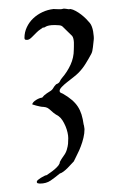

<svg xmlns="http://www.w3.org/2000/svg" viewBox="-20 -665 282 456"><path d="M67.4 -233.4Q67.4 -235.4 70.3 -237.8Q73.2 -240.2 77.1 -242.7Q81.1 -245.1 85 -247.1Q88.9 -249 90.8 -249Q94.2 -251.5 99.6 -255.1Q105 -258.8 110.1 -263.2Q115.2 -267.6 118.7 -272Q122.1 -276.4 122.1 -280.3Q125.5 -287.1 131.1 -294.7Q136.7 -302.2 138.7 -309.6Q141.1 -317.9 141.6 -323.5Q142.1 -329.1 142.1 -336.9Q142.1 -342.8 140.4 -350.3Q138.7 -357.9 135.5 -365.5Q132.3 -373 128.2 -379.4Q124 -385.7 119.1 -389.2Q111.3 -393.6 106.9 -397.2Q102.5 -400.9 99.4 -403.8Q96.2 -406.7 92.8 -408.7Q89.4 -410.6 83.5 -411.1Q79.6 -411.1 75 -412.1Q70.3 -413.1 66.4 -414.1Q61.5 -415.5 56.6 -417Q56.6 -419.4 59.3 -422.4Q62 -425.3 65.9 -427.7Q69.8 -430.2 73.7 -431.6Q77.6 -433.1 80.1 -433.1Q84.5 -439 91.3 -443.4Q94.7 -445.3 98.1 -447.8Q104 -451.2 106.4 -455.8Q108.9 -460.4 113.3 -464.8Q120.1 -467.3 122.1 -471.7Q124 -476.1 127.4 -480Q139.6 -494.1 147.5 -511.2Q155.3 -528.3 155.3 -546.9Q155.3 -550.3 155.5 -554.9Q155.8 -559.6 155.5 -564.2Q155.3 -568.8 154.3 -573Q153.3 -577.1 151.4 -579.6L129.4 -601.1Q126.5 -604.5 120.4 -605Q114.3 -605.5 110.4 -605.5Q101.6 -605.5 96.9 -604.5Q92.3 -603.5 89.8 -602.3Q87.4 -601.1 85.9 -600.1Q84.5 -599.1 82 -599.6Q81.1 -598.6 76.2 -595.5Q71.3 -592.3 67.4 -588.4Q62 -583 55.7 -576.7Q49.3 -570.3 44.4 -570.3Q41 -570.3 39.6 -571Q38.1 -571.8 38.1 -575.2Q38.1 -588.4 43.7 -600.3Q49.3 -612.3 58.8 -621.3Q68.4 -630.4 80.8 -636.2Q93.3 -642.1 107.4 -643.6Q108.4 -643.6 113.3 -643.3Q118.2 -643.1 122.1 -643.1Q127 -643.1 128.4 -643.8Q129.9 -644.5 132.8 -644.5Q135.7 -644.5 138.7 -643.8Q141.6 -643.1 142.6 -643.1Q144 -643.1 145.5 -643.3Q147 -643.6 147.5 -643.6Q153.3 -642.6 159.9 -638.9Q166.5 -635.3 172.9 -630.4Q179.2 -625.5 184.6 -620.1Q189.9 -614.7 193.4 -610.4Q196.3 -606.9 198.2 -601.6Q200.2 -596.2 201.2 -590.3Q202.1 -584.5 202.6 -579.1Q203.1 -573.7 202.6 -570.3Q201.7 -563.5 200.7 -553Q199.7 -542.5 196.8 -537.1Q190.9 -525.9 183.3 -513.7Q175.8 -501.5 166 -491.7Q161.6 -487.3 154.1 -481.4Q146.5 -475.6 139.2 -469.7Q131.8 -463.9 126.7 -458.5Q121.6 -453.1 121.6 -449.2Q121.6 -445.8 125 -444.3Q128.4 -442.9 129.4 -442.4Q142.1 -435.1 150.6 -427.7Q159.2 -420.4 164.8 -411.9Q170.4 -403.3 173.6 -393.1Q176.8 -382.8 178.7 -369.1Q179.2 -368.7 179.9 -364Q180.7 -359.4 180.7 -358.4Q180.7 -348.1 178.2 -337.9Q175.8 -327.6 172.1 -317.9Q168.5 -308.1 163.8 -299.1Q159.2 -290 155.3 -281.7Q152.8 -279.3 148.7 -274.7Q144.5 -270 140.1 -265.6Q135.7 -261.2 130.9 -257.6Q126 -253.9 122.1 -252.9Q110.4 -243.2 100.1 -236.1Q89.8 -229 74.7 -229Q72.3 -229 69.8 -229.7Q67.4 -230.5 67.4 -233.4Z"/></svg>

Font: IM FELL French Canon
Style: Regular
Weight: 400
Designer: Igino Marini
Foundry: Igino Marini,
Version: 3.00